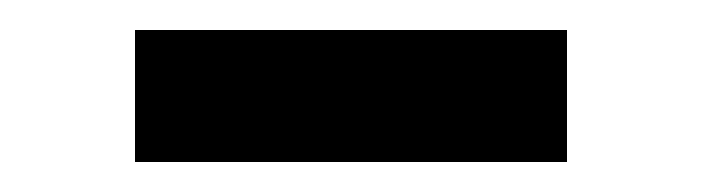

<svg xmlns="http://www.w3.org/2000/svg" viewBox="-20 -333 469 128"><path d="M70 -225V-313H358V-225Z"/></svg>

Font: Nunito Sans 8pt SemiBold
Style: Regular
Weight: 600
Version: Version 3.101;gftools[0.9.27]